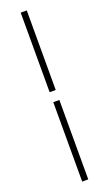

<svg xmlns="http://www.w3.org/2000/svg" viewBox="-190 -784 606 1068"><g transform="rotate(-20 113.0 -250.0)"><path d="M95 -279V-750H131V-279ZM95 250V-220H131V250Z"/></g></svg>

Font: Source Sans 3 Light
Style: Regular
Weight: 300
Designer: Paul D. Hunt
Foundry: Adobe
Version: Version 3.052;hotconv 1.1.0;makeotfexe 2.6.0